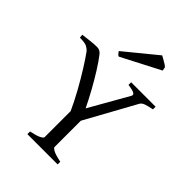

<svg xmlns="http://www.w3.org/2000/svg" viewBox="-240 -959 1073 1073"><g transform="rotate(45 297.0 -422.0)"><path d="M175.8 0V-21Q220.2 -30.3 238 -39.8Q255.9 -49.3 255.9 -56.2V-262.2Q231.9 -314.9 200 -372.6Q168 -430.2 136.5 -480.5Q105 -530.8 82 -562Q72.8 -572.8 57.6 -580.8Q42.5 -588.9 2 -588.9L0 -609.9Q28.8 -613.8 57.9 -616.9Q86.9 -620.1 106.9 -620.1Q129.9 -620.1 145 -601.1Q169.4 -569.8 197.8 -524.7Q226.1 -479.5 253.9 -429.2Q281.7 -378.9 304.2 -332L435.1 -562Q442.4 -574.7 430.4 -582Q418.5 -589.4 380.9 -594.2V-615.2H574.2V-594.2Q541 -587.9 522.9 -581.3Q504.9 -574.7 498 -562L334 -264.2V-56.2Q334 -49.8 351.6 -40Q369.1 -30.3 415 -21V0ZM230.5 -667.5Q222.2 -671.4 218.8 -675.8Q215.3 -680.2 208.5 -689.5L397.5 -844.2Q407.7 -838.4 427.7 -827.1Q447.8 -815.9 455.1 -808.1L459.5 -786.1Z"/></g></svg>

Font: David Libre
Style: Regular
Weight: 400
Designer: Ismar David, J. Victor Gaultney, Annie Olsen and Meir Sadan
Foundry: Monotype Imaging Inc. & SIL International
Version: Version 1.100; ttfautohint (v1.8.4.7-5d5b)